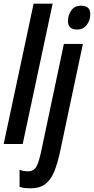

<svg xmlns="http://www.w3.org/2000/svg" viewBox="-24 -780 509 1040"><path d="M-4 0 158 -760H261L99 0ZM394 -620Q344 -620 344 -666Q344 -696 361.5 -722.5Q379 -749 415 -749Q465 -749 465 -704Q465 -669 445.5 -644.5Q426 -620 394 -620ZM141 240Q125 240 110.5 238.5Q96 237 82 232V139Q91 144 104 146Q117 148 127 148Q158 148 172 124.5Q186 101 199 40L322 -542H425L300 48Q287 107 269.5 150Q252 193 222 216.5Q192 240 141 240Z"/></svg>

Font: Noto Sans ExtraCondensed SemiBold
Style: Italic
Weight: 600
Width: 2
Italic angle: -12°
Designer: Monotype Design Team
Foundry: Monotype Imaging Inc.
Version: Version 2.013; ttfautohint (v1.8.4.7-5d5b)